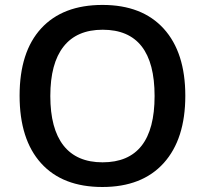

<svg xmlns="http://www.w3.org/2000/svg" viewBox="-20 -745 827 775"><path d="M394 -89.8Q604 -89.8 604 -357.4Q604 -625 394.5 -625Q290 -625 236.6 -557.1Q183.1 -489.3 183.1 -357.4Q183.1 -225.6 236.3 -157.7Q289.6 -89.8 394 -89.8ZM640.9 -629.2Q728 -533.2 728 -358.4Q728 -183.6 640.9 -86.9Q553.7 9.8 393.1 9.8Q232.4 9.8 145.8 -86.2Q59.1 -182.1 59.1 -358.9Q59.1 -535.6 146.2 -630.4Q233.4 -725.1 393.6 -725.1Q553.7 -725.1 640.9 -629.2Z"/></svg>

Font: OpenSans-Semibold
Style: Regular
Weight: 600
Foundry: Ascender Corporation
Version: Version 1.10